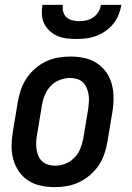

<svg xmlns="http://www.w3.org/2000/svg" viewBox="-20 -760 540 788"><path d="M205 8Q176 8 147.5 2Q119 -4 96 -19Q73 -34 57.5 -56.5Q42 -79 34.5 -106Q27 -133 27.5 -162.5Q28 -192 33 -221L53 -341Q57 -366 65.5 -391Q74 -416 88.5 -438Q103 -460 123.5 -478Q144 -496 168 -507.5Q192 -519 217.5 -523.5Q243 -528 268 -528Q298 -528 326 -522Q354 -516 377 -501Q400 -486 416 -463.5Q432 -441 439 -414Q446 -387 446 -357.5Q446 -328 441 -299L421 -179Q417 -154 408.5 -129Q400 -104 385.5 -82Q371 -60 350 -42Q329 -24 305 -12.5Q281 -1 255.5 3.5Q230 8 205 8ZM207 -80Q228 -80 249 -88.5Q270 -97 286 -113.5Q302 -130 310 -151Q318 -172 322 -193L342 -313Q344 -328 345 -343Q346 -358 343.5 -372.5Q341 -387 335.5 -400Q330 -413 320 -422.5Q310 -432 296 -436Q282 -440 267 -440Q246 -440 224.5 -431.5Q203 -423 187.5 -406.5Q172 -390 163.5 -369Q155 -348 152 -327L132 -207Q129 -192 128.5 -177Q128 -162 130 -147.5Q132 -133 137.5 -120Q143 -107 153.5 -97.5Q164 -88 178 -84Q192 -80 207 -80ZM293 -600Q273 -600 253 -602.5Q233 -605 215.5 -612.5Q198 -620 184 -633Q170 -646 161.5 -663Q153 -680 152 -700Q151 -720 154 -740H238Q236 -725 239.5 -711.5Q243 -698 253 -689Q263 -680 277 -676.5Q291 -673 305 -673Q320 -673 335 -676.5Q350 -680 363 -689Q376 -698 384 -711.5Q392 -725 394 -740H478Q475 -720 467 -700Q459 -680 445.5 -663Q432 -646 413.5 -633Q395 -620 375 -612.5Q355 -605 334 -602.5Q313 -600 293 -600Z"/></svg>

Font: Iosevka SS04 Semibold Oblique
Style: Regular
Weight: 600
Italic angle: -9°
Monospace: yes
Designer: Belleve Invis
Foundry: Belleve Invis
Version: Version 19.0.0; ttfautohint (v1.8.4)